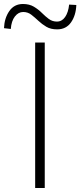

<svg xmlns="http://www.w3.org/2000/svg" viewBox="-68 -941 402 961"><path d="M108 0V-728H156V0ZM218 -794Q186 -794 164 -807Q142 -820 124 -837Q106 -854 88.5 -867.5Q71 -881 48 -881Q24 -881 6.5 -858.5Q-11 -836 -14 -796L-48 -800Q-46 -850 -21.5 -885.5Q3 -921 47 -921Q79 -921 101.5 -907.5Q124 -894 141.5 -876.5Q159 -859 176.5 -846Q194 -833 217 -833Q242 -833 258 -856Q274 -879 278 -918L314 -916Q312 -864 287.5 -829Q263 -794 218 -794Z"/></svg>

Font: Noto Sans KR ExtraLight
Style: Regular
Weight: 250
Designer: Ryoko NISHIZUKA  (kana, bopomofo & ideographs); Paul D. Hunt (Latin, Greek & Cyrillic); Sandoll Communications , Soo-you
Foundry: Adobe
Version: Version 2.004-H2;hotconv 1.0.118;makeotfexe 2.5.65603